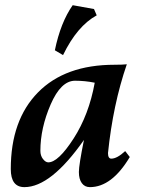

<svg xmlns="http://www.w3.org/2000/svg" viewBox="-20 -728 597 757"><path d="M170.4 -87.9Q209.5 -87.9 270 -181.6Q330.6 -275.4 353.5 -401.9Q315.4 -409.7 275.9 -409.7Q220.2 -409.7 179.7 -316.2Q139.2 -222.7 139.2 -133.3Q139.2 -114.3 149.4 -101.1Q159.7 -87.9 170.4 -87.9ZM334.5 9.8Q314 9.8 302.5 -6.1Q291 -22 291 -49.8Q291 -77.1 311 -176.3Q180.7 9.8 76.2 9.8Q22.5 9.8 22.5 -61.5Q22.5 -254.4 129.6 -363.5Q236.8 -472.7 431.6 -472.7Q464.4 -472.7 480 -474.6Q425.3 -315.4 405.8 -124.5Q405.8 -102.5 418.9 -102.5Q441.4 -102.5 473.6 -132.3L491.7 -108.9Q420.9 9.8 334.5 9.8ZM228.5 -510.7 196.3 -529.8Q218.8 -639.2 266.6 -707.5L350.6 -692.4L361.3 -667.5Q284.2 -625.5 228.5 -510.7Z"/></svg>

Font: Kelvinch
Style: Bold Italic
Weight: 700
Italic angle: -10°
Designer: Paul James Miller
Foundry: High-Logic / Made with FontCreator
Version: Version 3.30 September 23, 2016